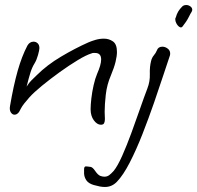

<svg xmlns="http://www.w3.org/2000/svg" viewBox="-20 -489 786 765"><path d="M382 8Q367 8 354 -9.5Q341 -27 341 -54Q341 -71 344 -97Q347 -123 353 -149.5Q359 -176 367 -195Q383 -231 383 -252Q383 -278 359 -278Q356 -278 352 -278Q348 -278 344 -276Q324 -270 290 -249.5Q256 -229 218.5 -202Q181 -175 148 -148Q115 -121 97 -101Q72 -73 64 -58Q56 -43 56 -43Q48 -32 38 -32Q29 -32 23 -41.5Q17 -51 20 -67Q34 -149 50.5 -207Q67 -265 89 -307Q98 -323 114 -323Q123 -323 130 -316.5Q137 -310 137 -297Q137 -290 131.5 -270Q126 -250 118 -237Q108 -221 101.5 -200.5Q95 -180 86 -144Q97 -161 105 -168.5Q113 -176 126 -189Q167 -230 223.5 -263.5Q280 -297 332 -320Q343 -325 360 -330Q377 -335 394 -335Q414 -335 430 -324Q446 -313 446 -282Q446 -266 440.5 -243Q435 -220 422 -189Q406 -152 401.5 -112Q397 -72 397 -44Q397 -36 397.5 -28.5Q398 -21 398 -15Q398 -5 395 1.5Q392 8 382 8ZM707 -383Q702 -377 694.5 -382Q687 -387 682 -397.5Q677 -408 679 -418H680Q684 -433 690 -443Q696 -453 706 -463Q712 -469 722 -469Q731 -469 738.5 -463.5Q746 -458 746 -450Q746 -446 743 -441Q740 -437 731.5 -420Q723 -403 707 -383ZM398 256Q388 256 377.5 254Q367 252 353 248Q333 242 324.5 230Q316 218 315 203V186Q315 174 322 174Q325 174 329.5 174.5Q334 175 341 176Q349 177 359.5 192.5Q370 208 380 212Q389 215 396 215Q407 215 415 209Q423 203 433 192Q449 172 467 131.5Q485 91 503 42Q521 -7 537.5 -54.5Q554 -102 567 -136Q578 -164 577 -193.5Q576 -223 582 -246Q585 -259 593 -268.5Q601 -278 605 -288Q610 -303 627 -303Q638 -303 648 -295.5Q658 -288 658 -276Q658 -271 657 -268Q648 -242 631.5 -191.5Q615 -141 593.5 -79Q572 -17 547.5 45.5Q523 108 497 158.5Q471 209 446 235Q426 256 398 256Z"/></svg>

Font: Grape Nuts
Style: Regular
Weight: 400
Designer: Robert E. Leuschke
Foundry: Robert E. Leuschke
Version: Version 1.010; ttfautohint (v1.8.3)